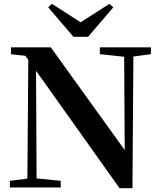

<svg xmlns="http://www.w3.org/2000/svg" viewBox="-20 -993 854 1017"><path d="M446.3 -797.9H369.1L235.4 -954.1L254.9 -972.7L407.2 -875L559.6 -972.7L580.1 -954.1ZM779.3 -742.2V-706.1L686.5 -693.4L681.6 3.9H613.3L170.9 -618.2L173.8 -47.9L301.8 -35.2V0H32.2V-35.2L125 -46.9L129.9 -675.8L114.3 -697.3L38.1 -706.1V-742.2H249L640.6 -198.2L637.7 -692.4L508.8 -706.1V-742.2Z"/></svg>

Font: GenRyuMin TW TTF Bold
Style: Regular
Weight: 700
Version: Version 1.300